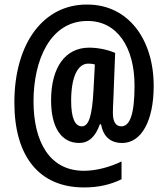

<svg xmlns="http://www.w3.org/2000/svg" viewBox="-20 -741 735 842"><path d="M654 -364C654 -568 543 -721 363 -721C173 -723 43 -554 43 -291C43 -55 152 81 348 81C412 81 464 69 513 45V-33C464 -9 403 8 348 8C197 8 127 -120 127 -297C127 -477 200 -649 363 -649C494 -650 570 -533 570 -366C570 -238 549 -187 512 -187C489 -187 475 -205 475 -246C475 -261 476 -283 477 -302L485 -509C450 -524 408 -532 371 -532C266 -532 204 -445 204 -301C204 -182 249 -114 327 -114C368 -114 398 -140 418 -196H423C433 -143 463 -114 516 -114C599 -114 654 -209 654 -364ZM292 -299C292 -404 321 -462 367 -462C378 -462 387 -461 396 -458L390 -345C384 -231 369 -187 339 -187C309 -187 292 -223 292 -299Z"/></svg>

Font: Noto Sans Armenian ExtraCondensed SemiBold
Style: Regular
Weight: 600
Width: 2
Designer: Monotype Design Team
Foundry: Monotype Imaging Inc.
Version: Version 2.008